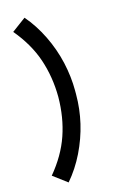

<svg xmlns="http://www.w3.org/2000/svg" viewBox="-151 -916 756 1172"><g transform="rotate(-15 226.5 -330.5)"><path d="M129.9 190.4 41 124Q127 21 165 -89.8Q203.1 -200.7 204.1 -330.1Q203.6 -455.6 165.5 -569.3Q127.9 -680.7 41 -784.7L129.9 -850.6Q187.5 -783.7 229.5 -698Q271.5 -612.3 292.5 -520Q313 -428.2 313 -341.8V-330.1V-317.9Q313 -132.8 230 37.6Q189 121.6 129.9 190.4Z"/></g></svg>

Font: Vela Sans Bd
Style: Bold
Weight: 700
Designer: Principal design: Mikhail Sharanda - project Manrope.
Design modification: Ravid Balaliev
Foundry: Mikhail Sharanda
Version: Version 1.001